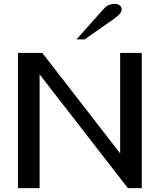

<svg xmlns="http://www.w3.org/2000/svg" viewBox="-20 -974 828 994"><path d="M73 -700H199L602 -180V-700H714V0H642L185 -589V0H73ZM515 -926Q539 -954 574 -954Q590 -954 600 -946Q610 -938 610 -926Q610 -904 571 -877L418 -770H376Z"/></svg>

Font: Fahkwang Medium
Style: Regular
Weight: 500
Version: Version 1.000; ttfautohint (v1.6)